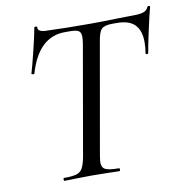

<svg xmlns="http://www.w3.org/2000/svg" viewBox="-75 -724 758 795"><g transform="rotate(-10 303.5 -326.5)"><path d="M133 -12Q168 -12 185 -17Q202 -22 210.5 -36.5Q219 -51 225 -81L306 -544Q309 -562 309 -574Q309 -593 299 -599.5Q289 -606 262 -606H241Q130 -606 87 -459Q87 -457 82 -457Q79 -457 76.5 -458.5Q74 -460 75 -461Q83 -487 98.5 -550Q114 -613 120 -647Q121 -650 127 -649.5Q133 -649 132 -646Q129 -625 171 -625Q245 -622 354 -622Q405 -622 467 -624L530 -625Q560 -625 575 -630Q590 -635 596 -650Q598 -653 603 -652.5Q608 -652 607 -648Q599 -620 584.5 -553Q570 -486 566 -461Q565 -457 559.5 -457.5Q554 -458 555 -462Q559 -485 559 -508Q559 -557 535 -581.5Q511 -606 460 -606H441Q407 -606 395 -593.5Q383 -581 377 -542L296 -81Q292 -55 292 -49Q292 -27 307.5 -19.5Q323 -12 365 -12Q367 -12 367 -6Q367 0 365 0Q335 0 318 -1L248 -2L181 -1Q164 0 133 0Q130 0 130 -6Q130 -12 133 -12Z"/></g></svg>

Font: Cormorant Infant Medium
Style: Italic
Weight: 500
Italic angle: -10°
Designer: Christian Thalmann (Catharsis Fonts)
Foundry: Catharsis Fonts
Version: Version 4.000